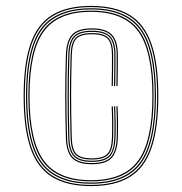

<svg xmlns="http://www.w3.org/2000/svg" viewBox="-20 -625 616 650"><path d="M288 5Q206.8 5 156.5 -25.9Q106.2 -56.8 83.1 -124Q60 -191.2 60 -300Q60 -409 83.1 -476.1Q106.2 -543.2 156.5 -574.1Q206.8 -605 288 -605Q369.5 -605 419.6 -574.1Q469.8 -543.2 492.9 -476.1Q516 -409 516 -300Q516 -191.2 492.9 -124Q469.8 -56.8 419.6 -25.9Q369.5 5 288 5ZM288 1Q368 1 417.4 -29.5Q466.8 -60 489.4 -126.2Q512 -192.5 512 -300Q512 -407.5 489.4 -473.8Q466.8 -540 417.4 -570.5Q368 -601 288 -601Q208 -601 158.6 -570.5Q109.2 -540 86.6 -473.8Q64 -407.5 64 -300Q64 -192.5 86.6 -126.2Q109.2 -60 158.6 -29.5Q208 1 288 1ZM288 -3Q170 -3 119 -71.9Q68 -140.8 68 -300Q68 -459.2 119 -528.1Q170 -597 288 -597Q406 -597 457 -528.1Q508 -459.2 508 -300Q508 -140.8 457 -71.9Q406 -3 288 -3ZM288 -7Q403.8 -7 453.9 -75Q504 -143 504 -300Q504 -457 453.9 -525Q403.8 -593 288 -593Q172.2 -593 122.1 -525Q72 -457 72 -300Q72 -143 122.1 -75Q172.2 -7 288 -7ZM288 -11Q174.5 -11 125.2 -78.1Q76 -145.2 76 -300Q76 -455 125.2 -522Q174.5 -589 288 -589Q401.8 -589 450.9 -522Q500 -455 500 -300Q500 -145.2 450.9 -78.1Q401.8 -11 288 -11ZM288 -15Q399.5 -15 447.8 -81.2Q496 -147.5 496 -300Q496 -452.8 447.8 -518.9Q399.5 -585 288 -585Q176.8 -585 128.4 -518.9Q80 -452.8 80 -300Q80 -147.5 128.4 -81.2Q176.8 -15 288 -15ZM291 -69Q243.8 -69 224 -90Q204.2 -111 203 -159Q200.8 -236.2 200.8 -302.2Q200.8 -368.2 203 -438Q204.5 -486.8 224.1 -507.9Q243.8 -529 291 -529Q338.2 -529 358.6 -507.9Q379 -486.8 379 -438Q379 -417 378.9 -391.5Q378.8 -366 378 -334H374Q374.8 -366 374.9 -391.5Q375 -417 375 -438Q375 -485 355.8 -505Q336.5 -525 291 -525Q246 -525 227.2 -505.2Q208.5 -485.5 207 -438Q204.8 -368.2 204.8 -302.2Q204.8 -236.2 207 -159Q208.2 -112.2 227.1 -92.6Q246 -73 291 -73Q335.8 -73 354.6 -92.4Q373.5 -111.8 375 -159.2Q375.8 -180.8 375.6 -206.9Q375.5 -233 374 -265H378Q379.5 -233.2 379.6 -207Q379.8 -180.8 379 -159Q377.5 -111 357.9 -90Q338.2 -69 291 -69ZM291 -77Q247.5 -77 229.9 -95.5Q212.2 -114 211 -159.2Q208.8 -236.2 208.8 -302.2Q208.8 -368.2 211 -437.8Q212.5 -484 230 -502.5Q247.5 -521 291 -521Q334.8 -521 352.9 -502.2Q371 -483.5 371 -438Q371 -417 370.9 -391.5Q370.8 -366 370 -334H366Q366.8 -366 366.9 -391.4Q367 -416.8 367 -438Q367 -482 350.1 -499.5Q333.2 -517 291 -517Q249.2 -517 232.9 -499.6Q216.5 -482.2 215 -437.8Q212.8 -368 212.8 -302.2Q212.8 -236.5 215 -159.2Q216.2 -115.5 232.8 -98.2Q249.2 -81 291 -81Q332.5 -81 349.1 -98.1Q365.8 -115.2 367 -159.5Q367.8 -181 367.6 -207Q367.5 -233 366 -265H370Q371.2 -233 371.6 -207.1Q372 -181.2 371 -159.2Q369.2 -113.5 351.8 -95.2Q334.2 -77 291 -77ZM291 -85Q251 -85 235.6 -101.1Q220.2 -117.2 219 -159.2Q216.8 -236.5 216.8 -302.2Q216.8 -368 219 -437.8Q220.2 -480.2 235.6 -496.6Q251 -513 291 -513Q331.5 -513 347.2 -496.6Q363 -480.2 363 -438Q363 -416.8 362.9 -391.4Q362.8 -366 362 -334H358Q358.8 -366 358.9 -391.4Q359 -416.8 359 -438Q359 -478.5 344.4 -493.8Q329.8 -509 291 -509Q252.8 -509 238.5 -493.9Q224.2 -478.8 223 -437.8Q220.8 -368 220.8 -302.2Q220.8 -236.5 223 -159.2Q224.2 -119 238.5 -104Q252.8 -89 291 -89Q329 -89 343.4 -104Q357.8 -119 359 -159.8Q359.8 -181.2 359.6 -207Q359.5 -232.8 358 -265H362Q363.5 -232.8 363.6 -206.9Q363.8 -181 363 -159.5Q361.8 -117 346.1 -101Q330.5 -85 291 -85Z"/></svg>

Font: Big Shoulders Inline Display SC Thin
Style: Regular
Weight: 100
Designer: Patric King
Foundry: XO Type Co
Version: Version 2.002